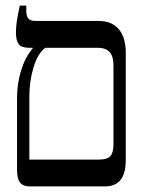

<svg xmlns="http://www.w3.org/2000/svg" viewBox="-20 -667 524 687"><path d="M430 -478V-94Q430 0 356 0H86Q63 0 52 -13.5Q41 -27 41 -58V-317Q41 -368 55.5 -415Q70 -462 97 -494V-496H84Q57 -496 47 -509Q37 -522 37 -551Q37 -587 51 -647H74V-629Q74 -609 81.5 -600.5Q89 -592 109 -592H333Q380 -592 405 -562.5Q430 -533 430 -478ZM386 -432Q386 -466 372 -481Q358 -496 330 -496H142Q115 -476 100 -426Q85 -376 85 -322V-96H334Q364 -96 375 -108.5Q386 -121 386 -151Z"/></svg>

Font: Noto Serif Hebrew Narrow
Style: Regular
Weight: 400
Width: 4
Designer: Monotype Design Team
Foundry: Monotype Imaging Inc.
Version: Version 1.000